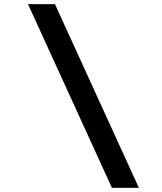

<svg xmlns="http://www.w3.org/2000/svg" viewBox="-20 -799 786 933"><path d="M655 114H524L116 -779H247Z"/></svg>

Font: DM Sans 10pt
Style: Bold Italic
Weight: 700
Italic angle: -10°
Version: Version 4.004;gftools[0.9.30]